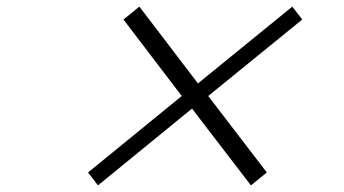

<svg xmlns="http://www.w3.org/2000/svg" viewBox="-20 -590 1040 580"><path d="M738 -30 560 -262 276 -30 246 -69 529 -300 353 -531 401 -570 578 -338 863 -570 893 -531 609 -300 786 -69Z"/></svg>

Font: Perun
Style: Bold Italic
Weight: 700
Italic angle: -12°
Foundry: Copyright (c) Stefan Peev, Context Ltd, 2016
Version: Version 1.027